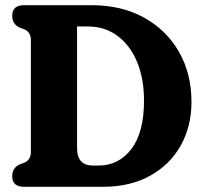

<svg xmlns="http://www.w3.org/2000/svg" viewBox="-20 -720 786 740"><path d="M27 -41.5Q27 -72 55 -86L75 -93.5Q99 -105 99 -133.5V-566.5Q99 -595 75 -606.5L55 -614Q27 -628 27 -658.5Q27 -700 72.5 -700H333Q448.5 -700 535 -652.2Q621.5 -604.5 669.8 -520.2Q718 -436 718 -327Q718 -233.5 676.8 -159.5Q635.5 -85.5 558.8 -42.8Q482 0 376 0H72.5Q27 0 27 -41.5ZM360 -82Q437.5 -82 486.2 -145.5Q535 -209 535 -332Q535 -416.5 508.5 -480.8Q482 -545 433.2 -581.5Q384.5 -618 318 -618H277V-151.5Q277 -115 292.5 -98.5Q308 -82 338 -82Z"/></svg>

Font: Fraunces 144pt SuperSoft
Style: Bold
Weight: 700
Version: Version 1.000;[b76b70a41]